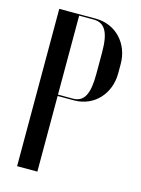

<svg xmlns="http://www.w3.org/2000/svg" viewBox="-108 -762 604 824"><g transform="rotate(15 193.5 -349.5)"><path d="M51 -699V0H141V-336H214C304 -336 367 -407 367 -497V-539C367 -629 303 -699 213 -699ZM277 -470C277 -381 257 -342 207 -342H141V-693H204C256 -693 277 -655 277 -566Z"/></g></svg>

Font: Moniqa SemBd Display
Style: Regular
Weight: 600
Designer: Rajesh Rajput
Foundry: Rajesh Rajput
Version: Version 1.000